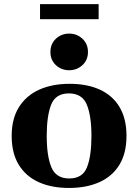

<svg xmlns="http://www.w3.org/2000/svg" viewBox="-20 -905 676 939"><path d="M37.1 -240.2Q37.1 -324.7 72.8 -381.3Q108.4 -438 172.1 -466.6Q235.8 -495.1 320.8 -495.1Q406.2 -495.1 468.5 -466.6Q530.8 -438 564.7 -381.3Q598.6 -324.7 598.6 -240.2Q598.6 -155.8 564 -99.1Q529.3 -42.5 466.1 -14.2Q402.8 14.2 317.4 14.2Q231.9 14.2 169.2 -14.2Q106.4 -42.5 71.8 -99.1Q37.1 -155.8 37.1 -240.2ZM208.5 -240.2Q208.5 -142.1 231.2 -87.2Q253.9 -32.2 318.8 -32.2Q383.8 -32.2 405.5 -87.2Q427.2 -142.1 427.2 -240.2Q427.2 -338.4 404.5 -393.3Q381.8 -448.2 316.9 -448.2Q252 -448.2 230.2 -393.1Q208.5 -337.9 208.5 -240.2ZM318.4 -561.5Q280.3 -561.5 253.4 -586.4Q226.6 -611.3 226.6 -650.9Q226.6 -690.4 253.4 -715.6Q280.3 -740.7 318.4 -740.7Q356 -740.7 383.1 -715.6Q410.2 -690.4 410.2 -650.9Q410.2 -611.3 383.1 -586.4Q356 -561.5 318.4 -561.5ZM175.8 -811V-884.8H462.4V-811Z"/></svg>

Font: Gelasio
Style: Bold
Weight: 700
Designer: Eben Sorkin
Foundry: Eben Sorkin
Version: Version 1.008